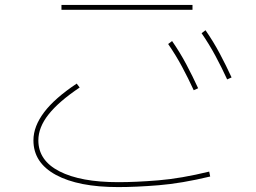

<svg xmlns="http://www.w3.org/2000/svg" viewBox="-20 -741 1040 781"><path d="M763 -721V-701H230V-721ZM831 -43 835 -23Q718 5 625.5 12.5Q533 20 461 20Q299 20 207.5 -29.5Q116 -79 116 -170Q116 -199 127 -227.5Q138 -256 159.5 -284.5Q181 -313 214 -342Q247 -371 292 -401L304 -385Q219 -328 177.5 -275.5Q136 -223 136 -170Q136 -88 222 -44Q308 0 461 0Q533 0 624.5 -7.5Q716 -15 831 -43ZM904 -418Q882 -466 856.5 -513.5Q831 -561 800 -606L816 -618Q848 -572 874 -523Q900 -474 922 -426ZM768 -374Q746 -422 720.5 -469.5Q695 -517 664 -562L680 -574Q712 -528 738 -479Q764 -430 786 -382Z"/></svg>

Font: Murecho Thin
Style: Regular
Weight: 100
Designer: Neil Summerour
Foundry: Positype
Version: Version 1.010